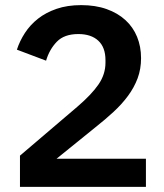

<svg xmlns="http://www.w3.org/2000/svg" viewBox="-20 -730 640 750"><path d="M550 0H58V-122L282 -313Q338 -361 365 -400.5Q392 -440 392 -485V-495Q392 -545 364 -571Q336 -597 286 -597Q231 -597 202 -567Q173 -537 160 -493L46 -536Q57 -570 77.5 -601.5Q98 -633 128.5 -657Q159 -681 201 -695.5Q243 -710 297 -710Q353 -710 396.5 -694.5Q440 -679 470 -651.5Q500 -624 515.5 -586Q531 -548 531 -503Q531 -460 517.5 -424Q504 -388 480 -355.5Q456 -323 423.5 -293Q391 -263 353 -233L201 -110H550Z"/></svg>

Font: IBM Plex Mono SemiBold
Style: Regular
Weight: 600
Monospace: yes
Designer: Mike Abbink, Paul van der Laan, Pieter van Rosmalen
Foundry: Bold Monday
Version: Version 2.3